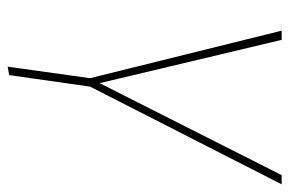

<svg xmlns="http://www.w3.org/2000/svg" viewBox="-147 -412 755 501"><g transform="rotate(90 230.5 -161.5)"><path d="M206 -19 176 192 154 196 184 -19 60 -519H84L197 -44L437 -519H461Z"/></g></svg>

Font: FiraGO Thin
Style: Italic
Weight: 100
Italic angle: -8°
Designer: bBox Type GmbH
Foundry: bBox Type GmbH
Version: Version 1.001